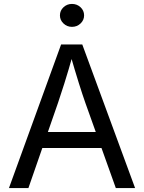

<svg xmlns="http://www.w3.org/2000/svg" viewBox="-20 -953 730 973"><path d="M25.4 0 289.6 -727.5H397L664.6 0H566.9L412.6 -431.6Q398.4 -471.7 379.6 -531.5Q360.8 -591.3 334 -684.1H351.6Q325.2 -590.3 305.9 -529.5Q286.6 -468.8 273.9 -431.6L124 0ZM158.2 -203.1V-284.2H531.7V-203.1ZM344.7 -816.9Q319.8 -816.9 301.8 -834Q283.7 -851.1 283.7 -875Q283.7 -899.4 301.8 -916.3Q319.8 -933.1 344.7 -933.1Q370.1 -933.1 388.2 -916.3Q406.2 -899.4 406.2 -875Q406.2 -851.1 388.2 -834Q370.1 -816.9 344.7 -816.9Z"/></svg>

Font: Inter Variable
Style: Regular
Weight: 400
Designer: Rasmus Andersson
Foundry: rsms
Version: Version 4.001;git-9221beed3